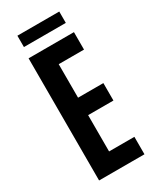

<svg xmlns="http://www.w3.org/2000/svg" viewBox="-209 -889 786 953"><g transform="rotate(-30 184.0 -412.5)"><path d="M60 -700H320V-600H175V-408H320V-308H175V-100H320V0H60ZM68 -760V-825H308V-760Z"/></g></svg>

Font: Gully ECD Medium
Style: Regular
Weight: 500
Width: 2
Designer: jaikishan Patel
Foundry: MagicType
Version: Version 1.000;Glyphs 3.2 (3242)